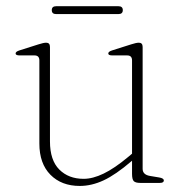

<svg xmlns="http://www.w3.org/2000/svg" viewBox="-20 -604 606 634"><path d="M110 -130V-404.5Q110 -421 94 -421H45Q31.5 -421 31.5 -427.5Q31.5 -433.5 44 -437.5L107 -457.5Q124 -463 132.5 -463Q145 -463 145 -449V-137Q145 -75 175.8 -44.2Q206.5 -13.5 256 -13.5Q286.5 -13.5 322.2 -30.8Q358 -48 403.5 -86L416 -96.5V-404.5Q416 -421 400 -421H351Q337.5 -421 337.5 -427.5Q337.5 -433.5 350 -437.5L413 -457.5Q430 -463 438.5 -463Q451 -463 451 -449V-46.5Q451 -27 475.5 -23L505.5 -18Q521 -15.5 521 -8Q521 0 507.5 0H443.5Q427.5 0 421.8 -5.8Q416 -11.5 416 -30V-73.5L414.5 -72Q362 -27 322.2 -8.5Q282.5 10 243.5 10Q183 10 146.5 -27Q110 -64 110 -130ZM151 -570.5Q151 -583.5 165.5 -583.5H371Q385.5 -583.5 385.5 -570.5Q385.5 -557.5 371 -557.5H165.5Q151 -557.5 151 -570.5Z"/></svg>

Font: Fraunces 9pt S000 Thin
Style: Regular
Weight: 100
Version: Version 1.000; ttfautohint (v1.8.3)